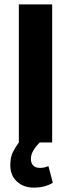

<svg xmlns="http://www.w3.org/2000/svg" viewBox="-20 -650 324 876"><path d="M218 -630V0H161Q144 17 132.5 36Q121 55 121 75Q121 94 131.5 105Q142 116 162 116Q175 116 184 113.5Q193 111 201 108L221 184Q205 194 182.5 200Q160 206 134 206Q88 206 57.5 178.5Q27 151 27 104Q27 66 40 41.5Q53 17 66 0V-630Z"/></svg>

Font: Ek Mukta ExtraBold
Style: Regular
Weight: 800
Designer: Girish Dalvi and Yashodeep Gholap
Foundry: Ek Type
Version: Version 2.538;PS 1.002;hotconv 16.6.51;makeotf.lib2.5.65220;